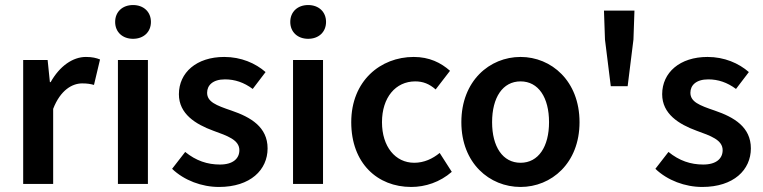

<svg xmlns="http://www.w3.org/2000/svg" viewBox="-20 -730 3029 762"><path d="M72 0H191V-298C220 -373 267 -399 306 -399C326 -399 338 -397 353 -393L377 -494C362 -500 346 -504 321 -504C269 -504 217 -468 181 -404H178L169 -492H72Z M448 0H567V-492H448ZM508 -576C550 -576 579 -603 579 -643C579 -683 550 -710 508 -710C466 -710 437 -683 437 -643C437 -603 466 -576 508 -576Z M849 12C974 12 1042 -56 1042 -141C1042 -226 975 -265 899 -291C837 -312 802 -326 802 -362C802 -391 824 -415 873 -415C912 -415 948 -403 983 -377L1034 -444C994 -479 937 -504 870 -504C760 -504 690 -442 690 -356C690 -278 756 -237 827 -211C882 -191 930 -175 930 -134C930 -101 905 -77 853 -77C803 -77 758 -92 715 -127L663 -60C711 -14 781 12 849 12Z M1143 0H1262V-492H1143ZM1203 -576C1245 -576 1274 -603 1274 -643C1274 -683 1245 -710 1203 -710C1161 -710 1132 -683 1132 -643C1132 -603 1161 -576 1203 -576Z M1612 12C1668 12 1726 -7 1773 -48L1725 -123C1697 -100 1663 -84 1624 -84C1549 -84 1496 -148 1496 -245C1496 -343 1550 -407 1628 -407C1659 -407 1684 -397 1709 -375L1766 -449C1730 -481 1684 -504 1622 -504C1490 -504 1374 -409 1374 -245C1374 -82 1478 12 1612 12Z M2046 12C2168 12 2280 -82 2280 -245C2280 -409 2168 -504 2046 -504C1923 -504 1811 -409 1811 -245C1811 -82 1923 12 2046 12ZM2046 -84C1975 -84 1933 -148 1933 -245C1933 -343 1975 -407 2046 -407C2117 -407 2159 -343 2159 -245C2159 -148 2117 -84 2046 -84Z M2404 -388H2471L2494 -573L2498 -688H2377L2381 -573Z M2767 12C2892 12 2960 -56 2960 -141C2960 -226 2893 -265 2817 -291C2755 -312 2720 -326 2720 -362C2720 -391 2742 -415 2791 -415C2830 -415 2866 -403 2901 -377L2952 -444C2912 -479 2855 -504 2788 -504C2678 -504 2608 -442 2608 -356C2608 -278 2674 -237 2745 -211C2800 -191 2848 -175 2848 -134C2848 -101 2823 -77 2771 -77C2721 -77 2676 -92 2633 -127L2581 -60C2629 -14 2699 12 2767 12Z"/></svg>

Font: Source Sans Pro Semibold
Style: Regular
Weight: 600
Designer: Paul D. Hunt
Foundry: Adobe Systems Incorporated
Version: Version 3.006;hotconv 1.0.111;makeotfexe 2.5.65597